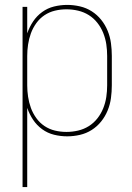

<svg xmlns="http://www.w3.org/2000/svg" viewBox="-20 -548 540 783"><path d="M72 215V-520H91V-412Q100 -438 115 -460.5Q130 -483 152 -499Q174 -515 200.5 -521.5Q227 -528 254 -528Q280 -528 306 -522Q332 -516 354 -502Q376 -488 392.5 -467.5Q409 -447 419 -422.5Q429 -398 432.5 -372Q436 -346 436 -320V-200Q436 -174 432.5 -148Q429 -122 419 -97.5Q409 -73 392.5 -52.5Q376 -32 354 -18Q332 -4 306 2Q280 8 254 8Q227 8 200.5 1.5Q174 -5 152 -21Q130 -37 115 -59.5Q100 -82 91 -108V215ZM251 -10Q275 -10 298.5 -15.5Q322 -21 342 -33.5Q362 -46 377 -65Q392 -84 401 -106.5Q410 -129 413.5 -152.5Q417 -176 417 -200V-320Q417 -344 413.5 -367.5Q410 -391 401 -413.5Q392 -436 377 -455Q362 -474 342 -486.5Q322 -499 298.5 -504.5Q275 -510 251 -510Q227 -510 204 -504.5Q181 -499 161.5 -486Q142 -473 128 -453.5Q114 -434 106 -412Q98 -390 94.5 -366.5Q91 -343 91 -320V-200Q91 -177 94.5 -153.5Q98 -130 106 -108Q114 -86 128 -66.5Q142 -47 161.5 -34Q181 -21 204 -15.5Q227 -10 251 -10Z"/></svg>

Font: Iosevka Curly Thin
Style: Regular
Weight: 100
Monospace: yes
Designer: Belleve Invis
Foundry: Belleve Invis
Version: Version 22.1.2; ttfautohint (v1.8.4)